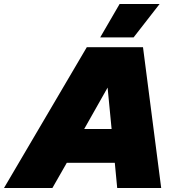

<svg xmlns="http://www.w3.org/2000/svg" viewBox="-83 -940 879 960"><path d="M515 -920H715L585 -753H418ZM-63 0 351 -704H632L723 0H503L491 -126H251L179 0ZM338 -295H475L455 -502Z"/></svg>

Font: Prodigy Sans Black
Style: Italic
Weight: 900
Italic angle: -13°
Designer: Wei Huang
Foundry: Wei Huang
Version: Version 1.003; ttfautohint (v1.8.3)